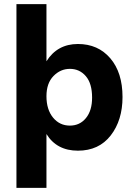

<svg xmlns="http://www.w3.org/2000/svg" viewBox="-20 -727 651 934"><path d="M206 187H60V-707H206V-429Q259 -513 359 -513Q457 -513 516.5 -443.5Q576 -374 576 -255Q576 -142 518.5 -68Q461 6 359 6Q256 6 206 -75ZM206 -259Q206 -194 238 -155Q270 -116 320 -116Q368 -116 398 -152.5Q428 -189 428 -252Q428 -321 397.5 -356.5Q367 -392 320 -392Q274 -392 240 -357Q206 -322 206 -259Z"/></svg>

Font: Hind Guntur
Style: Bold
Weight: 700
Designer: Manushi Parikh, Hitesh Malaviya
Foundry: Indian Type Foundry
Version: Version 1.002;PS 1.0;hotconv 1.0.86;makeotf.lib2.5.63406; tt